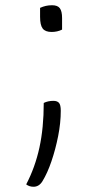

<svg xmlns="http://www.w3.org/2000/svg" viewBox="-20 -523 390 733"><path d="M217 -410Q199 -401 177 -401Q153 -401 143 -414Q133 -427 133 -459V-493Q144 -498 155 -500.5Q166 -503 179 -503Q200 -503 208.5 -491.5Q217 -480 217 -454ZM108 190Q92 190 80 181Q114 116 130.5 40.5Q147 -35 147 -130Q163 -138 184 -138Q198 -138 205 -130.5Q212 -123 212 -100Q212 -54 202 -3.5Q192 47 176.5 92.5Q161 138 142 169Q129 190 108 190Z"/></svg>

Font: Recursive Sn Csl St Lt
Style: Regular
Weight: 300
Version: Version 1.079;hotconv 1.0.112;makeotfexe 2.5.65598; ttfautoh